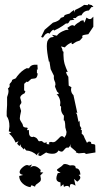

<svg xmlns="http://www.w3.org/2000/svg" viewBox="-20 -745 486 937"><path d="M55.7 -49.3Q46.9 -73.7 24.4 -93.3L35.6 -99.6L22.9 -104L25.9 -128.4Q25.9 -161.1 12.7 -178.2V-201.2Q12.7 -212.4 14.6 -232.4V-271Q21.5 -288.6 21.5 -300.8Q21.5 -307.6 18.6 -313Q27.3 -319.3 27.3 -326.2L26.4 -333Q26.4 -335.4 32 -341.1Q37.6 -346.7 38.1 -350.6Q38.6 -355 42 -356.7Q45.4 -358.4 48.8 -359.4Q52.2 -360.4 54.9 -361.6Q57.6 -362.8 63.5 -372.6Q85.4 -400.9 109.9 -412.1L121.6 -411.6Q128.4 -427.2 147.5 -429.2H162.6L164.1 -404.3L160.2 -407.2V-388.2L164.1 -386.2Q161.6 -363.8 150.9 -362.3L132.8 -359.9L115.7 -344.7L109.9 -346.7L98.1 -335.9L97.7 -307.1Q97.7 -301.8 104 -299.3L100.1 -290Q78.6 -279.8 78.6 -268.1L84.5 -247.1Q84.5 -240.2 80.3 -236.6Q76.2 -232.9 76.2 -226.1L83 -203.6Q76.7 -176.8 76.7 -167.5Q76.7 -162.6 78.9 -158.2Q81.1 -153.8 83.7 -149.7Q86.4 -145.5 88.9 -141.4Q91.3 -137.2 91.8 -132.8Q92.3 -122.1 112.3 -122.1L115.7 -119.1L111.8 -112.3L115.2 -108.9L121.6 -110.4L121.1 -101.6Q121.1 -76.2 138.7 -76.2L142.1 -78.1Q150.4 -76.2 155.5 -73Q160.6 -69.8 162.8 -65.9Q165 -62 167 -58.8Q168.9 -55.7 171.4 -55.7Q174.3 -55.7 180.7 -56.6Q184.1 -56.6 186 -55.2Q188 -53.7 191.2 -50.8Q194.3 -47.9 197.8 -47.9L209 -50.8L207 -45.4Q207 -41 216.8 -41L222.7 -41.5Q218.3 -44.4 218.3 -46.9Q218.3 -50.8 228.5 -52.7L238.3 -50.8Q245.6 -50.8 251.5 -55.4Q257.3 -60.1 262.7 -65.7Q268.1 -71.3 272.7 -75.9Q277.3 -80.6 282.2 -80.6Q288.1 -80.6 294.4 -72.8L302.7 -87.4Q303.2 -94.2 304.7 -101.1Q301.3 -111.3 298.8 -123Q298.3 -145 295.9 -152.8Q294.4 -157.7 292.5 -157.7H292Q291.5 -157.7 291 -156.7L292 -180.2Q282.2 -190.9 279.3 -202.6Q277.8 -208 277.8 -215.3L278.3 -224.1L272.9 -229.5Q274.4 -236.3 274.4 -242.7Q274.4 -251.5 272 -259.3Q268.1 -274.4 255.9 -285.6H265.1L266.6 -290.5L258.3 -298.3L249.5 -319.3Q249.5 -322.3 247.6 -325.7H249Q249 -328.1 250 -330.1Q251 -332 251 -335.9L250 -335.4V-340.8L244.1 -356Q242.7 -361.3 242.7 -367.7Q242.7 -371.1 243.2 -375L227.1 -407.7L221.2 -445.8L218.8 -443.4Q208.5 -491.7 208.5 -520Q208.5 -533.7 210.9 -542.5Q216.8 -556.6 228 -562.5L243.2 -564.9L233.4 -575.2L257.8 -570.8Q265.6 -582.5 283.2 -591.3Q299.3 -599.6 310.1 -599.6Q312.5 -599.6 314.9 -599.1L308.6 -608.9L323.7 -619.1Q329.6 -622.1 334 -622.1Q338.9 -622.1 342.3 -617.7Q353 -630.4 367.2 -637.2Q374 -645.5 384.8 -645.5Q386.7 -645.5 388.7 -645L389.2 -636.7L391.1 -635.3Q394 -636.7 401.9 -659.2Q411.1 -651.9 418.5 -651.9Q421.9 -651.9 424.8 -653.3L435.5 -663.6V-614.7L411.1 -578.1Q388.2 -574.7 384.3 -572.8Q381.3 -570.8 381.3 -567.4Q381.3 -565.9 381.8 -564.5L382.8 -562L369.6 -547.4Q361.8 -545.4 353 -541.5Q344.7 -537.1 335 -529.8L329.1 -530.3L330.6 -535.6Q330.1 -537.1 328.6 -537.1Q327.1 -537.1 324.7 -535.6Q306.2 -526.4 296.4 -513.7L277.8 -518.6L283.7 -505.9Q284.7 -503.4 284.7 -501Q284.7 -493.7 290 -492.7Q289.6 -485.4 289.6 -478Q289.6 -454.6 295.4 -432.6Q297.9 -423.8 301.8 -414.3Q305.7 -404.8 310.5 -393.6L303.7 -394.5Q302.7 -394 302.7 -392.1Q302.7 -391.1 303.2 -389.2Q304.7 -382.3 313.5 -370.1L315.4 -327.1L328.6 -319.3Q326.7 -313 326.7 -307.1Q326.7 -302.2 328.1 -297.9Q330.1 -288.6 338.4 -280.8L357.4 -192.9L349.6 -196.3L355.5 -187L363.3 -149.9L368.2 -155.3L370.1 -130.9L377.4 -118.7L373.5 -112.8L379.4 -109.4L378.9 -91.8Q388.2 -87.4 392.1 -72.8L404.3 -48.3L413.1 -54.2Q424.8 -54.2 424.8 -47.9Q424.8 -42 429.7 -42Q444.8 -42 444.8 -35.6L445.8 -1L400.4 6.3L391.6 1L363.8 3.4L349.6 -1.5L352.1 -4.9L324.7 -28.3Q324.2 -35.6 323.2 -42.5L321.8 -33.2L314 -23.9L308.6 -24.9Q303.7 -24.9 300.3 -21.7Q296.9 -18.6 293.9 -14.9Q291 -11.2 287.8 -8.1Q284.7 -4.9 280.3 -4.9Q273.9 -4.9 265.6 -10.7Q257.3 5.4 236.8 5.4Q217.8 5.4 205.1 -1L178.2 16.1Q166.5 15.6 166.5 10.3L171.9 2L170.4 -2.4L168.5 2.9L164.1 8.8L161.6 2.4L160.6 6.3L161.6 13.7Q137.2 -9.3 107.9 -10.7L98.1 -22.5L96.7 -15.1L81.1 -31.7V-41L74.7 -32.2L63.5 -43.5L70.3 -55.7ZM128.4 168.5Q106.4 165.5 90.1 149.9Q73.7 134.3 73.7 113.8L92.8 108.9Q75.7 105 75.7 95.2Q75.7 84.5 89.4 72.5Q103 60.5 111.8 60.5Q117.2 60.5 121.6 63.5L136.2 57.6L127.4 72.8Q136.2 65.4 145.5 65.4Q161.1 65.4 178.7 84.5L176.8 95.7L191.4 96.7L176.8 111.3L179.7 128.4Q179.7 136.7 175.5 140.9Q171.4 145 166.3 148.4Q161.1 151.9 156.5 155.5Q151.9 159.2 150.9 166L133.8 158.7ZM321.8 172.4Q316.4 162.1 307.1 162.1Q299.8 162.1 292 167L289.1 154.3L275.9 166L274.9 145Q254.9 142.1 254.9 125Q254.9 116.7 261.7 100.1L275.9 97.7Q257.8 89.8 257.8 84Q257.8 82.5 261.7 79.6Q284.2 64.5 287.1 59.8Q290 55.2 297.4 55.2Q305.7 55.2 321.3 62.5L332 61.5Q349.1 61.5 349.1 72.3L350.1 76.2Q370.1 76.2 372.6 106.4L363.8 108.9Q372.1 114.7 372.1 121.6Q372.1 130.9 356.9 141.6L341.3 127.9L348.6 161.1Q336.4 153.3 329.1 153.3Q320.8 153.3 320.8 164.6ZM180.7 -564.5 197.8 -599.6 238.3 -634.3Q270.5 -642.6 276.4 -657.7L291 -662.6L295.9 -671.4Q305.7 -675.3 319.3 -678.7Q327.6 -687.5 341.3 -696.3L342.8 -683.1Q343.3 -691.4 347.7 -696.8Q375 -709 390.6 -721.2L408.7 -719.7L409.7 -724.6L428.2 -719.7L436 -710.9L426.3 -710.4L413.6 -693.8Q388.2 -692.9 377.9 -670.4Q359.9 -670.4 349.1 -656.7L335.4 -657.2L343.3 -648.9L321.8 -645.5Q314.9 -631.8 309.6 -630.4H301.8Q285.2 -617.7 267.1 -607.4L243.7 -595.7L240.7 -600.6Q231.4 -595.7 220.2 -579.6Q218.8 -584 214.8 -584Q210.9 -584 204.1 -579.1Q200.2 -577.6 189.5 -561.5Z"/></svg>

Font: Truetypewriter PolyglOTT
Style: Regular
Weight: 400
Designer: Sergey Beatoff a.k.a. Sam_T
Version: Version 3.76